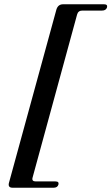

<svg xmlns="http://www.w3.org/2000/svg" viewBox="-20 -760 522 899"><path d="M341 -692 132.5 71.5Q127.5 89.5 147.5 89.5H240Q257.5 89.5 253.5 104.5Q249 119 231 119H39Q15 119 22.5 94L244 -715Q251.5 -740 275.5 -740H467Q485 -740 481 -725Q476 -710.5 458 -710.5H365.5Q346 -710.5 341 -692Z"/></svg>

Font: Fraunces 72pt SemiBold
Style: Italic
Weight: 600
Italic angle: -16°
Version: Version 1.000;[b76b70a41]